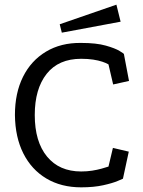

<svg xmlns="http://www.w3.org/2000/svg" viewBox="-20 -788 615 823"><path d="M445 -512Q435 -518 418.5 -523.5Q402 -529 379.5 -532.5Q357 -536 328 -536Q231 -536 180 -471.5Q129 -407 129 -295Q129 -181 181.5 -117Q234 -53 328 -53Q353 -53 375 -56.5Q397 -60 415 -65Q433 -70 445 -74L464 -154L532 -138L507 -22Q507 -22 485 -12.5Q463 -3 422.5 6Q382 15 328 15Q242 15 178.5 -23Q115 -61 80 -130.5Q45 -200 44 -295Q44 -389 78.5 -458.5Q113 -528 177 -566.5Q241 -605 327 -604Q393 -604 433.5 -592.5Q474 -581 492.5 -569.5Q511 -558 511 -557L533 -441L465 -426ZM479 -768 497 -695 245 -648 236 -684Z"/></svg>

Font: Podkova
Style: Regular
Weight: 400
Designer: Ilya Yudin
Foundry: Cyreal (www.cyreal.org)
Version: Version 2.103